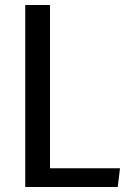

<svg xmlns="http://www.w3.org/2000/svg" viewBox="-20 -748 527 768"><path d="M451 0H81V-728H180V-75H460Z"/></svg>

Font: Myanmar Chatu
Style: Regular
Weight: 400
Designer: Danh Hong
Foundry: Google Inc.
Version: Version 2.00 November 20, 2015